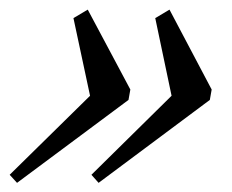

<svg xmlns="http://www.w3.org/2000/svg" viewBox="-82 -411 492 407"><path d="M127 -23.4 111.8 -40.5 281.7 -208 247.1 -372.6 277.3 -390.6 366.7 -221.2 362.8 -199.2ZM-45.9 -23.4 -61.5 -40.5 108.9 -208 73.7 -372.6 104 -390.6 194.3 -221.2 190.4 -199.2Z"/></svg>

Font: Elstob 10pt
Style: Italic
Weight: 400
Italic angle: -20°
Designer: Peter S. Baker
Version: Version 1.015